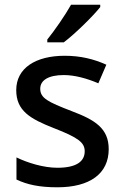

<svg xmlns="http://www.w3.org/2000/svg" viewBox="-20 -786 526 816"><path d="M406 -756V-766H282C257 -721 211 -655 181 -618V-606H251C299 -642 377 -719 406 -756ZM442 -152C442 -240 385 -276 284 -314C183 -353 151 -369 151 -409C151 -445 186 -467 251 -467C299 -467 351 -452 398 -432L432 -511C379 -535 322 -549 255 -549C132 -549 49 -497 49 -403C49 -315 108 -281 210 -241C313 -201 340 -180 340 -143C340 -100 305 -73 224 -73C165 -73 97 -94 50 -117V-23C96 -1 148 10 224 10C362 10 442 -48 442 -152Z"/></svg>

Font: Noto Sans Georgian Medium
Style: Regular
Weight: 500
Designer: Monotype Design Team, Akaki Razmadze
Foundry: Google LLC
Version: Version 2.005